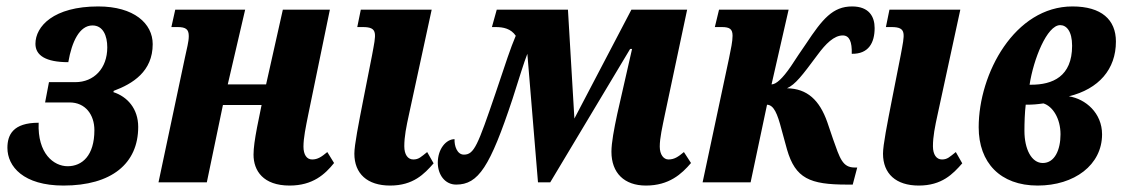

<svg xmlns="http://www.w3.org/2000/svg" viewBox="-20 -566 3489 596"><path d="M177 10C326 10 409 -58 409 -172C409 -229 375 -266 332 -280L333 -284C392 -306 454 -344 454 -429C454 -493 396 -546 285 -546C146 -546 90 -484 90 -430C90 -394 122 -373 192 -373C203 -437 227 -487 267 -487C300 -487 313 -455 313 -419C313 -353 271 -311 214 -311H132L120 -248H196C245 -248 273 -210 273 -162C273 -83 235 -50 190 -50C147 -50 96 -89 100 -185C20 -185 3 -147 3 -107C3 -49 53 10 177 10Z M879 10C951 10 989 -25 1017 -60L996 -94C978 -79 966 -71 949 -71C932 -71 922 -86 922 -111C922 -138 929 -171 937 -211L1004 -536H858L806 -304H687L741 -536H524L512 -482H531C557 -482 566 -475 566 -454C566 -436 560 -416 554 -387L472 0H622L672 -240H792L778 -171C771 -134 767 -107 767 -86C767 -36 797 10 879 10Z M1191 10C1263 10 1297 -26 1326 -59L1306 -94C1287 -79 1280 -71 1263 -71C1246 -71 1235 -86 1235 -112C1235 -142 1241 -172 1250 -213L1320 -536H1100L1089 -482H1106C1155 -482 1147 -461 1135 -395L1108 -258C1093 -181 1080 -116 1080 -89C1080 -27 1120 10 1191 10Z M1985 10C2057 10 2096 -26 2125 -60L2103 -94C2085 -79 2073 -71 2055 -71C2040 -71 2028 -86 2028 -111C2028 -138 2036 -172 2044 -211L2113 -536H1940L1763 -198L1743 -536H1522L1507 -482H1518C1543 -482 1566 -477 1581 -455C1564 -415 1551 -374 1518 -276C1463 -115 1452 -86 1420 -86C1399 -86 1390 -113 1391 -134C1365 -134 1339 -104 1339 -61C1339 -24 1361 7 1396 7C1465 7 1501 -48 1571 -259C1593 -328 1606 -371 1617 -399L1650 0H1688L1936 -414H1942L1896 -212C1886 -165 1878 -123 1878 -95C1878 -29 1918 10 1985 10Z M2609 7H2627L2641 -46H2633C2595 -46 2587 -75 2566 -134L2548 -187C2524 -255 2486 -291 2423 -292C2449 -304 2469 -330 2518 -396C2543 -430 2569 -456 2596 -456C2617 -456 2625 -436 2624 -399C2676 -398 2695 -433 2695 -479C2695 -514 2678 -546 2625 -546C2565 -546 2533 -507 2482 -430C2467 -408 2451 -385 2435 -360C2409 -322 2389 -304 2375 -304L2428 -536H2212L2199 -482H2220C2245 -482 2254 -476 2254 -455C2254 -437 2249 -415 2243 -385L2161 0H2310L2361 -241C2382 -240 2393 -214 2406 -164L2423 -102C2449 -12 2494 7 2609 7Z M2832 10C2904 10 2938 -26 2967 -59L2947 -94C2928 -79 2921 -71 2904 -71C2887 -71 2876 -86 2876 -112C2876 -142 2882 -172 2891 -213L2961 -536H2741L2730 -482H2747C2796 -482 2788 -461 2776 -395L2749 -258C2734 -181 2721 -116 2721 -89C2721 -27 2761 10 2832 10Z M3201 10C3315 10 3401 -54 3401 -149C3401 -215 3350 -259 3298 -267C3391 -290 3444 -351 3444 -437C3444 -505 3399 -546 3309 -546C3130 -546 3018 -338 3018 -171C3018 -61 3085 10 3201 10ZM3176 -303C3188 -382 3230 -488 3271 -488C3290 -488 3308 -470 3308 -424C3308 -328 3247 -303 3181 -303ZM3217 -60C3182 -60 3160 -103 3160 -160C3160 -184 3161 -217 3164 -241C3186 -241 3198 -242 3219 -245C3248 -236 3272 -198 3272 -149C3272 -101 3254 -60 3217 -60Z"/></svg>

Font: Noto Serif Condensed Extra
Style: Italic
Weight: 800
Width: 3
Italic angle: -12°
Designer: Monotype Design Team
Foundry: Monotype Imaging Inc.
Version: Version 1.901